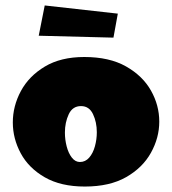

<svg xmlns="http://www.w3.org/2000/svg" viewBox="-20 -672 631 704"><path d="M291 12Q203 12 144 -22Q85 -56 56 -110Q27 -164 27 -223Q27 -283 56.5 -338Q86 -393 144.5 -428Q203 -463 289 -463Q381 -463 442 -428.5Q503 -394 533.5 -340Q564 -286 564 -226Q564 -167 533.5 -112Q503 -57 442.5 -22.5Q382 12 291 12ZM273 -78Q293 -78 307 -94Q321 -110 328 -135.5Q335 -161 335 -187Q335 -224 321 -253.5Q307 -283 277 -283Q246 -283 232 -253Q218 -223 218 -186Q218 -160 224.5 -135Q231 -110 243.5 -94Q256 -78 273 -78ZM396 -534 122 -541 144 -652 412 -622Z"/></svg>

Font: Marhey ExtraBold
Style: Regular
Weight: 800
Designer: Nur Syamsi & Bustanul Arifin
Foundry: Namelatype
Version: Version 1.000; ttfautohint (v1.8.4.7-5d5b)